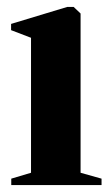

<svg xmlns="http://www.w3.org/2000/svg" viewBox="-20 -534 314 554"><path d="M12.5 0V-18.5L69.5 -35.5V-425L12 -447V-465L174 -514H192.5L212.5 -495V-35.5L273 -18.5V0Z"/></svg>

Font: Merriweather 144pt
Style: Bold
Weight: 700
Version: Version 2.100